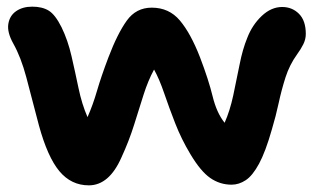

<svg xmlns="http://www.w3.org/2000/svg" viewBox="-20 -542 945 577"><path d="M247 15Q194 15 158.5 -27.5Q123 -70 97 -165Q75 -250 59 -310Q43 -370 20 -411Q1 -445 5 -470Q9 -495 28.5 -508.5Q48 -522 77 -522Q107 -522 126.5 -510Q146 -498 165 -460Q184 -421 195 -373Q206 -325 216 -277Q226 -229 243 -190Q259 -226 271.5 -269Q284 -312 306 -370Q333 -441 361 -480Q389 -519 436 -519Q488 -519 520.5 -480.5Q553 -442 581 -370Q607 -302 619 -252.5Q631 -203 655 -173Q671 -209 681 -255.5Q691 -302 700 -348Q709 -394 723 -428Q738 -467 766.5 -494Q795 -521 828 -521Q858 -521 878.5 -500.5Q899 -480 899 -440Q899 -424 891.5 -409Q884 -394 873 -379Q850 -347 838 -309.5Q826 -272 817.5 -232.5Q809 -193 797 -153Q778 -86 758.5 -50Q739 -14 718.5 -0.5Q698 13 676 13Q641 13 612 -7Q583 -27 552 -79Q525 -124 506.5 -171.5Q488 -219 473.5 -261.5Q459 -304 443 -333Q425 -300 411.5 -257.5Q398 -215 383 -167Q368 -119 345 -69Q308 15 247 15Z"/></svg>

Font: Shantell Sans Normal
Style: Bold
Weight: 700
Designer: Stephen Nixon, Anya Danilova, Shantell Martin
Foundry: Arrow Type
Version: Version 1.009;[a7da0bfa3]